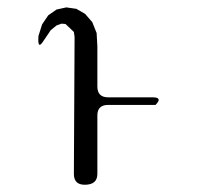

<svg xmlns="http://www.w3.org/2000/svg" viewBox="-20 -518 540 519"><path d="M243.2 -284.2Q243.2 -254.9 272.5 -254.9H392.6Q420.9 -254.9 400.4 -234.4H272.5Q243.2 -234.4 243.2 -206.1V-47.9Q243.2 -18.6 209 -18.6Q179.7 -18.6 179.7 -47.9L181.6 -418L179.7 -431.6L157.2 -453.1L146.5 -454.1L132.8 -449.2L117.2 -436.5L96.7 -406.2Q81.1 -381.8 84 -420.9L93.8 -452.1L110.4 -476.6L132.8 -492.2L159.2 -498L186.5 -494.1L210 -480.5L229.5 -458L241.2 -428.7L243.2 -392.6Z"/></svg>

Font: B2 Hana
Style: Regular
Weight: 500
Version: 2020-08-05; (max)